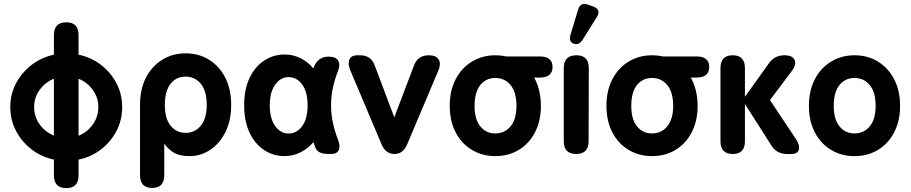

<svg xmlns="http://www.w3.org/2000/svg" viewBox="-20 -794 4695 990"><path d="M322 176Q258 176 258 110V29Q193 15 142.5 -24Q92 -63 62.5 -119.5Q33 -176 33 -242Q33 -308 62.5 -364Q92 -420 142.5 -459Q193 -498 258 -512V-613Q258 -679 322 -679Q385 -679 385 -613V-512Q449 -499 500 -460Q551 -421 580.5 -364.5Q610 -308 610 -242Q610 -175 580.5 -118.5Q551 -62 500 -23Q449 16 385 29V110Q385 176 322 176ZM385 -388V-94Q430 -112 458.5 -152Q487 -192 487 -242Q487 -291 458.5 -330.5Q430 -370 385 -388ZM258 -95V-388Q213 -370 184.5 -330.5Q156 -291 156 -242Q156 -192 184.5 -152.5Q213 -113 258 -95Z M765 175Q702 175 702 109V-253Q702 -334 732.5 -393.5Q763 -453 816.5 -486Q870 -519 937 -519Q1005 -519 1058 -486Q1111 -453 1141.5 -393.5Q1172 -334 1172 -253Q1172 -173 1142.5 -113.5Q1113 -54 1064 -21.5Q1015 11 957 11Q903 11 872 -9.5Q841 -30 827 -55V109Q827 175 765 175ZM937 -109Q985 -109 1015.5 -146Q1046 -183 1046 -253Q1046 -325 1015.5 -362Q985 -399 937 -399Q889 -399 859.5 -362Q830 -325 830 -253Q830 -183 859.5 -146Q889 -109 937 -109Z M1448 11Q1390 11 1342.5 -20Q1295 -51 1267 -109.5Q1239 -168 1239 -251Q1239 -334 1267 -392.5Q1295 -451 1342.5 -482Q1390 -513 1448 -513Q1491 -513 1529.5 -494Q1568 -475 1596 -441Q1597 -443 1597.5 -445Q1598 -447 1599 -449Q1620 -502 1675 -502Q1711 -502 1723.5 -481.5Q1736 -461 1722 -426Q1706 -385 1696.5 -341.5Q1687 -298 1687 -251Q1687 -205 1696.5 -161Q1706 -117 1722 -76Q1736 -42 1727 -21Q1718 0 1687 0H1675Q1619 0 1607 -31Q1602 -46 1596 -61Q1566 -26 1527.5 -7.5Q1489 11 1448 11ZM1475 -106Q1514 -109 1540 -146.5Q1566 -184 1566 -251Q1566 -318 1540 -355.5Q1514 -393 1475 -396Q1431 -400 1401 -360.5Q1371 -321 1371 -251Q1371 -181 1401 -141.5Q1431 -102 1475 -106Z M2014 0Q1968 0 1947 -51L1786 -432Q1772 -467 1782 -488Q1792 -509 1823 -509H1836Q1893 -509 1912 -457L2013 -189L2115 -457Q2134 -509 2191 -509Q2228 -509 2241.5 -488Q2255 -467 2241 -432L2080 -51Q2059 0 2014 0Z M2534 11Q2467 11 2413.5 -21Q2360 -53 2329.5 -111.5Q2299 -170 2299 -248Q2299 -327 2329.5 -385.5Q2360 -444 2413.5 -476.5Q2467 -509 2534 -509Q2563 -509 2589 -503H2763Q2829 -503 2829 -449Q2829 -394 2763 -394H2734Q2751 -364 2760 -327Q2769 -290 2769 -248Q2769 -170 2738.5 -111.5Q2708 -53 2655 -21Q2602 11 2534 11ZM2534 -106Q2582 -106 2612.5 -142.5Q2643 -179 2643 -248Q2643 -319 2612.5 -355.5Q2582 -392 2534 -392Q2486 -392 2456.5 -355.5Q2427 -319 2427 -248Q2427 -179 2456.5 -142.5Q2486 -106 2534 -106Z M2951 0Q2887 0 2887 -66V-443Q2887 -509 2952 -509Q3016 -509 3016 -443L3015 -66Q3015 0 2951 0ZM2984 -589Q2965 -559 2938 -569Q2911 -578 2922 -616L2961 -745Q2973 -784 3012 -770L3040 -760Q3060 -753 3064.5 -738.5Q3069 -724 3058 -707Z M3342 11Q3275 11 3221.5 -21Q3168 -53 3137.5 -111.5Q3107 -170 3107 -248Q3107 -327 3137.5 -385.5Q3168 -444 3221.5 -476.5Q3275 -509 3342 -509Q3371 -509 3397 -503H3571Q3637 -503 3637 -449Q3637 -394 3571 -394H3542Q3559 -364 3568 -327Q3577 -290 3577 -248Q3577 -170 3546.5 -111.5Q3516 -53 3463 -21Q3410 11 3342 11ZM3342 -106Q3390 -106 3420.5 -142.5Q3451 -179 3451 -248Q3451 -319 3420.5 -355.5Q3390 -392 3342 -392Q3294 -392 3264.5 -355.5Q3235 -319 3235 -248Q3235 -179 3264.5 -142.5Q3294 -106 3342 -106Z M3758 0Q3695 0 3695 -66V-443Q3695 -509 3758 -509Q3821 -509 3821 -443V-295L3945 -468Q3974 -509 4025 -509Q4066 -509 4077 -485Q4088 -461 4063 -428L3950 -278L4082 -80Q4105 -46 4099 -23Q4093 0 4061 0H4038Q3985 0 3958 -43L3821 -258V-66Q3821 0 3758 0Z M4386 11Q4319 11 4265.5 -21Q4212 -53 4181.5 -111.5Q4151 -170 4151 -248Q4151 -327 4181.5 -385.5Q4212 -444 4265.5 -476.5Q4319 -509 4386 -509Q4454 -509 4507 -476.5Q4560 -444 4590.5 -385.5Q4621 -327 4621 -248Q4621 -170 4590.5 -111.5Q4560 -53 4507 -21Q4454 11 4386 11ZM4386 -106Q4434 -106 4464.5 -142.5Q4495 -179 4495 -248Q4495 -319 4464.5 -355.5Q4434 -392 4386 -392Q4338 -392 4308.5 -355.5Q4279 -319 4279 -248Q4279 -179 4308.5 -142.5Q4338 -106 4386 -106Z"/></svg>

Font: Zen Maru Gothic Black
Style: Regular
Weight: 900
Designer: Yoshimichi Ohira
Foundry: Positype
Version: Version 1.001